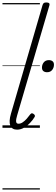

<svg xmlns="http://www.w3.org/2000/svg" viewBox="-20 -1035 457 1555"><path d="M118 15Q77 15 63.5 -18Q50 -51 69 -115L325 -995Q329 -1006 335 -1010.5Q341 -1015 355 -1015Q371 -1015 377.5 -1009Q384 -1003 380 -991L119 -101Q109 -69 110.5 -51Q112 -33 130 -33Q147 -33 164 -44.5Q181 -56 196.5 -73.5Q212 -91 225 -109Q232 -117 237.5 -117.5Q243 -118 251 -113Q261 -106 262.5 -99.5Q264 -93 260 -87Q245 -62 222.5 -38.5Q200 -15 173.5 0Q147 15 118 15ZM361 -450Q343 -450 331.5 -459Q320 -468 320 -488Q320 -512 334.5 -530Q349 -548 376 -548Q394 -548 405.5 -539Q417 -530 417 -511Q417 -487 402.5 -468.5Q388 -450 361 -450ZM0 490H303V500H0ZM0 -20H303V0H0ZM0 -505H303V-500H0ZM0 -1010H303V-1000H0Z"/></svg>

Font: Playwrite AU QLD Guides
Style: Regular
Weight: 400
Designer: Veronika Burian, José Scaglione
Foundry: TypeTogether
Version: Version 1.003